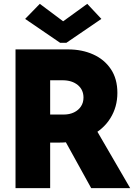

<svg xmlns="http://www.w3.org/2000/svg" viewBox="-20 -976 713 996"><path d="M189.5 -236.3V-381.8H310.5Q340.8 -381.8 364 -393.1Q387.2 -404.3 400.1 -424.1Q413.1 -443.8 413.1 -469.7Q413.1 -510.7 383.1 -535.2Q353 -559.6 304.7 -559.6H189.5V-719.7H333Q405.3 -719.7 463.1 -693.8Q521 -668 554.9 -617.7Q588.9 -567.4 588.9 -494.1Q588.9 -421.4 552.7 -363Q516.6 -304.7 448.5 -270.5Q380.4 -236.3 285.2 -236.3ZM60.5 0V-719.7H240.2V0ZM453.1 0 308.6 -261.7 441.4 -368.2 655.3 0ZM186.5 -956.1 306.6 -866.2H308.6L432.6 -956.1L505.9 -877.9L324.2 -753.9H292L110.4 -877.9Z"/></svg>

Font: Reddit Sans Black
Style: Regular
Weight: 900
Version: Version 1.014